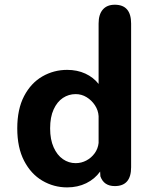

<svg xmlns="http://www.w3.org/2000/svg" viewBox="-20 -782 659 812"><path d="M465.5 5Q419 5 404.5 -36.5L403.5 -56.5Q381 -25 344.8 -7.2Q308.5 10.5 264 10.5Q207.5 10.5 159.2 -17.8Q111 -46 82 -101.8Q53 -157.5 53 -239Q53 -320.5 82 -375.8Q111 -431 159.2 -458.8Q207.5 -486.5 264 -486.5Q306.5 -486.5 340.8 -470.8Q375 -455 397 -427V-682.5Q397 -721 414.8 -741.5Q432.5 -762 465.5 -762Q534.5 -762 534.5 -682.5V-74.5Q534.5 5 465.5 5ZM397 -177.5V-291Q395.5 -315.5 381.5 -336.8Q367.5 -358 346.2 -371Q325 -384 300 -384Q270.5 -384 246 -367.8Q221.5 -351.5 206.8 -319.2Q192 -287 192 -239Q192 -192 206.8 -159Q221.5 -126 246 -109Q270.5 -92 300 -92Q324 -92 345.2 -103.2Q366.5 -114.5 380.5 -134Q394.5 -153.5 397 -177.5Z"/></svg>

Font: Sono ExtraLight Monospace SemiBold
Style: Regular
Weight: 600
Version: Version 2.112